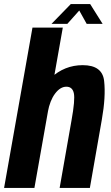

<svg xmlns="http://www.w3.org/2000/svg" viewBox="-47 -920 544 940"><path d="M-27 0H121.5L260.5 -785H112ZM245 0H393L451.5 -334Q471.5 -446.5 462.8 -523.8Q454 -601 358 -601Q268.5 -601 201 -538Q133.5 -475 119 -393.5L187 -371.5Q197.5 -428.5 222.8 -462Q248 -495.5 278 -495.5Q307.5 -495.5 314.5 -463.8Q321.5 -432 303 -330ZM205 -803H282.5L341 -868.5L377.5 -803H455.5L394.5 -900H299.5Z"/></svg>

Font: Anybody Condensed
Style: Bold Italic
Weight: 700
Width: 3
Italic angle: -10°
Version: Version 1.113;gftools[0.9.25]